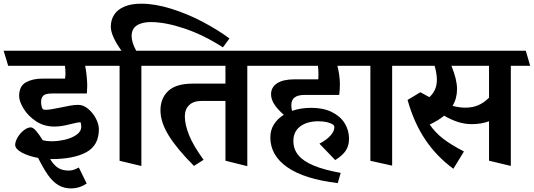

<svg xmlns="http://www.w3.org/2000/svg" viewBox="-49 -856 2909 1046"><path d="M489.7 -151.9Q489.7 -63.5 420.7 -26.4Q351.6 10.7 231 10.7H224.1Q244.6 44.4 267.8 58.8Q291 73.2 325.2 73.2Q339.4 73.2 351.6 69.3Q363.8 65.4 380.4 56.6L423.3 143.6Q384.3 170.4 337.4 170.4Q298.3 170.4 268.3 152.1Q238.3 133.8 213.1 98.4Q188 63 158.7 4.4Q105.5 -5.4 69.8 -24.9Q34.2 -44.4 33.7 -66.4Q33.7 -85 47.1 -107.7Q60.5 -130.4 80.8 -146.2Q101.1 -162.1 119.1 -162.1Q130.9 -162.1 147.9 -142.6Q165 -123 184.1 -91.8Q206.5 -86.4 232.4 -86.4Q267.1 -86.4 304.4 -95Q341.8 -103.5 367.7 -121.6Q393.6 -139.6 393.6 -166.5Q393.6 -172.9 392.1 -181.4Q390.6 -189.9 389.2 -189.9Q381.8 -189.9 369.1 -187.5Q356.4 -185.1 342.8 -181.6Q314.5 -174.3 292.2 -170.4Q270 -166.5 247.6 -166.5Q190.4 -166.5 146.7 -195.8Q103 -225.1 79.1 -264.9Q55.2 -304.7 55.2 -332.5Q55.2 -387.2 92.3 -407.5Q129.4 -427.7 180.2 -427.7H305.2Q307.6 -443.4 307.6 -457.5Q307.6 -479.5 304.7 -497.6H-4.4L-29.3 -579.6H526.4L549.3 -497.6H415Q425.3 -443.4 426.3 -389.6Q426.3 -374 424.3 -346.7H234.4Q197.8 -346.7 186.3 -334.2Q174.8 -321.8 174.8 -301.3Q174.8 -279.3 182.6 -263.7Q185.5 -259.8 189.9 -258.8Q194.3 -257.8 204.1 -257.8Q217.8 -258.3 238.3 -262Q258.8 -265.6 279.8 -270Q311.5 -276.9 334.7 -280.8Q357.9 -284.7 377.4 -284.7Q405.3 -284.7 431.4 -262.9Q457.5 -241.2 473.6 -210Q489.7 -178.7 489.7 -151.9Z M668 -659.7Q668 -626 692.9 -579.6H781.2L802.7 -497.6H721.2V48.3L602.5 20V-497.6H523.4L498 -579.6H612.8Q554.7 -661.1 554.7 -710.4Q554.7 -747.6 573 -775.9Q591.3 -804.2 628.7 -820.1Q666 -835.9 720.7 -835.9Q795.9 -835.9 884 -808.3Q972.2 -780.8 1054.7 -737.3Q1137.2 -693.8 1201.2 -646.5L1165.5 -598.1Q1060.5 -665.5 956.1 -700.7Q851.6 -735.8 772.5 -735.8Q724.1 -735.8 696 -717Q668 -698.2 668 -659.7Z M1392.1 -497.6H1298.3V49.3L1179.2 19.5V-306.2H1050.3Q1004.9 -306.2 981.4 -283.2Q958 -260.3 958 -222.2Q958 -177.2 981 -119.9Q1003.9 -62.5 1060.1 14.6L1007.8 47.9Q915 -44.9 870.1 -117.7Q825.2 -190.4 825.2 -254.9Q825.2 -320.8 867.7 -360.6Q910.2 -400.4 1001.5 -400.4H1179.2V-497.6H780.8L755.4 -579.6H1367.2Z M1852.5 -100.1Q1852.5 -63 1835.2 -36.1Q1817.9 -9.3 1777.3 16.1L1691.4 -73.2Q1731 -94.2 1751.7 -117.7Q1772.5 -141.1 1772.5 -162.6Q1772.5 -167 1771 -170.4Q1769.5 -173.8 1765.6 -176.8Q1737.8 -195.3 1685.5 -195.3Q1623.5 -195.3 1586.4 -167.2Q1549.3 -139.2 1549.3 -87.9Q1549.3 -43.9 1575.7 -11.2Q1602.1 21.5 1658.7 45.4Q1715.3 69.3 1807.1 85.9L1791 141.6Q1608.9 119.6 1516.4 55.2Q1423.8 -9.3 1423.8 -107.4Q1423.8 -147 1443.1 -178Q1462.4 -209 1497.1 -230.5Q1460.4 -263.2 1444.1 -289.8Q1427.7 -316.4 1427.7 -342.3Q1427.7 -381.3 1461.2 -402.6Q1494.6 -423.8 1554.7 -423.8H1685.1Q1686 -440.4 1686 -451.7Q1686 -475.1 1683.1 -497.6H1366.2L1341.3 -579.6H1898.9L1922.4 -497.6H1789.1Q1802.7 -443.8 1802.7 -396Q1802.7 -362.8 1798.8 -338.9H1610.4Q1573.7 -338.9 1555.9 -325Q1538.1 -311 1538.1 -282.7Q1538.1 -267.1 1542 -252Q1589.8 -268.6 1647 -268.6Q1712.4 -268.6 1758.8 -245.6Q1805.2 -222.7 1828.9 -184.3Q1852.5 -146 1852.5 -100.1Z M1891.6 -497.6 1867.2 -579.6H2163.1L2186 -497.6H2087.4V46.4L1968.8 20V-497.6Z M2839.4 -497.6H2733.9V47.9L2615.2 19.5V-195.3Q2572.3 -179.7 2522.5 -179.7Q2481.9 -179.7 2444.8 -191.9Q2407.7 -204.1 2370.6 -225.6Q2336.9 -198.2 2292 -177.7Q2319.8 -136.2 2362.5 -102.5Q2405.3 -68.8 2478.5 -30.8L2420.9 63.5Q2328.1 -4.9 2266.8 -96.9Q2205.6 -189 2171.4 -311.5L2241.2 -353.5L2290.5 -326.7Q2312 -347.2 2321.5 -370.1Q2331.1 -393.1 2331.1 -421.4Q2331.1 -453.6 2318.8 -497.6H2131.3L2106 -579.6H2815.4ZM2615.2 -497.6H2410.2Q2440.9 -423.3 2440.9 -371.1Q2440.9 -319.3 2416.5 -279.3Q2453.1 -269.5 2486.3 -269.5Q2524.9 -269.5 2556.2 -282.7Q2587.4 -295.9 2615.2 -323.7Z"/></svg>

Font: Vesper Libre
Style: Bold
Weight: 700
Designer: Robert Keller & Kimya Gandhi
Foundry: Mota Italic
Version: Version 1.058